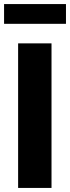

<svg xmlns="http://www.w3.org/2000/svg" viewBox="-21 -923 344 943"><path d="M68 0V-710H232V0ZM-1 -806V-903H303V-806Z"/></svg>

Font: Raleway Thin ExtraBold
Style: Regular
Weight: 800
Version: Version 4.026